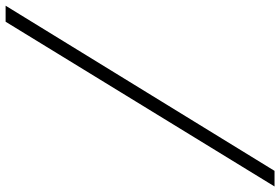

<svg xmlns="http://www.w3.org/2000/svg" viewBox="-293 -675 998 684"><g transform="rotate(90 206.0 -333.0)"><path d="M472.7 -812H528.3L-58.6 146H-115.7Z"/></g></svg>

Font: Reddit Sans Chocolate Light
Style: Italic
Weight: 300
Italic angle: -11.25°
Designer: Stephen Hutchings
Version: Version 1.013